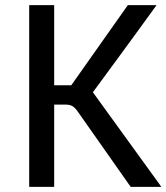

<svg xmlns="http://www.w3.org/2000/svg" viewBox="-20 -731 651 751"><path d="M286.6 -291Q280.8 -299.8 275.4 -305.7Q270 -311.5 264.4 -315.2Q258.8 -318.8 252.2 -320.3Q245.6 -321.8 237.3 -321.8H191.9V0H94.2V-710.9H191.9V-397.5H258.8L480 -710.9H592.3Q592.3 -710.9 591.1 -709.2Q589.8 -707.5 583 -698Q576.2 -688.5 561.3 -668Q546.4 -647.5 518.8 -609.6Q491.2 -571.8 448.5 -513.4Q405.8 -455.1 343.3 -370.1Q410.2 -277.8 456.1 -214.4Q502 -150.9 531.7 -109.9Q561.5 -68.8 577.6 -46.6Q593.8 -24.4 601.1 -14.2Q608.4 -3.9 609.6 -2Q610.8 0 610.8 0H491.2Z"/></svg>

Font: Ufes Sans
Style: Regular
Weight: 400
Designer: Ricardo Esteves, Filipe Motta, Cassio Ferreira, Ana Quintelato & Breno Mello
Foundry: ProDesignUfes - Ricardo Esteves, Filipe Motta, Cassio Ferreira, Ana Quintelato & Breno Mello (This is a derivative work,
Version: Version 2.0